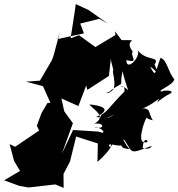

<svg xmlns="http://www.w3.org/2000/svg" viewBox="-45 -917 871 938"><path d="M320 -303 269 -373 255 -436 338 -399 376 -499 382 -478 487 -546 497 -633C496 -607 515 -572 506 -568C526 -475 505 -476 486 -463C456 -466 495 -464 496 -475C571 -529 536 -477 553 -569C591 -425 592 -491 542 -497C580 -502 553 -444 565 -472C483 -389 485 -377 451 -357C417 -300 530 -369 510 -356C470 -329 468 -344 424 -345C507 -386 450 -401 392 -407C410 -380 481 -350 416 -313C472 -318 463 -280 414 -297C460 -294 479 -255 437 -274L312 -282L257 -165L311 -315ZM440 -825 347 -802 365 -754 236 -726 248 -763 217 -646 208 -622 150 -523 82 -518 165 -496 201 -415 187 -414 158 -365 135 -303 146 -279 29 -200 2 -213 24 -130 53 -82 -25 -36 49 -9 94 -1 225 -16 266 1 265 -79 261 -59 297 -128 327 -250 433 -216 431 -126C531 -214 501 -244 495 -197C463 -227 535 -200 544 -207C565 -191 542 -196 588 -188C561 -220 550 -248 564 -231C608 -166 584 -164 696 -204C691 -185 654 -190 652 -195C658 -271 700 -208 654 -224C631 -231 655 -317 673 -346C662 -335 722 -326 702 -329C675 -368 700 -397 623 -385C654 -378 702 -413 732 -435C713 -397 722 -427 790 -462C808 -477 751 -477 747 -470C711 -470 806 -502 806 -530C775 -568 770 -627 739 -634C710 -556 718 -538 689 -590C709 -584 744 -525 710 -602C741 -647 661 -613 623 -680C654 -647 573 -562 572 -623C638 -608 590 -638 603 -666C553 -728 655 -720 549 -721L517 -764L519 -746L421 -687L341 -745L300 -730L321 -866L325 -897L388 -868L481 -802Z"/></svg>

Font: Hussar Lance
Style: Italic
Weight: 700
Foundry: Cannot Into Space Fonts, PlusOne Fonts
Version: Version 2.27